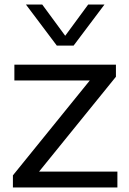

<svg xmlns="http://www.w3.org/2000/svg" viewBox="-20 -828 571 848"><path d="M37 0V-53.5L376.5 -472.5H43.5V-542.5H492V-489L152.5 -70H498.5V0ZM231 -626.5 94.5 -808H166.5L268 -670L369.5 -808H441.5L305 -626.5Z"/></svg>

Font: Encode Sans Exp
Style: Regular
Weight: 400
Width: 7
Designer: Multiple Designers
Foundry: Impallari Type
Version: Version 3.002; ttfautohint (v1.8.3) -l 8 -r 50 -G 200 -x 14 